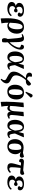

<svg xmlns="http://www.w3.org/2000/svg" viewBox="2564 -3412 1080 6249"><g transform="rotate(90 3104.5 -287.0)"><path d="M267.1 14.2Q157.7 14.2 100.3 -23.7Q43 -61.5 43 -129.9Q43 -177.2 76.7 -211.4Q110.4 -245.6 168.9 -257.8V-259.8Q120.1 -275.9 96.4 -303.5Q72.8 -331.1 73.2 -374Q73.2 -444.8 139.2 -486.3Q205.1 -527.8 309.1 -527.8Q410.2 -527.8 467.5 -491.9Q524.9 -456.1 523.9 -396Q522.9 -362.8 504.6 -343Q486.3 -323.2 455.1 -323.2Q431.6 -323.2 412.4 -336.9Q393.1 -350.6 383.8 -369.1Q406.2 -397 413.1 -408.4Q419.9 -419.9 419.9 -433.1Q419.9 -454.1 393.6 -468Q367.2 -481.9 324.2 -481.9Q267.1 -481.9 233.2 -452.1Q199.2 -422.4 199.2 -369.1Q199.2 -337.4 212.9 -313.5Q226.6 -289.6 250 -279.8Q286.6 -317.9 325.2 -317.9Q350.6 -317.9 366.5 -303.7Q382.3 -289.6 381.8 -265.1Q381.8 -237.8 364.3 -220.5Q346.7 -203.1 320.8 -203.1Q284.7 -203.1 249 -242.2Q217.8 -229.5 197.3 -204.6Q176.8 -179.7 176.8 -145Q176.8 -98.1 210.2 -72Q243.7 -45.9 301.8 -45.9Q354.5 -45.9 396.2 -65.9Q438 -85.9 476.1 -129.9L504.9 -98.1Q468.8 -45.9 406 -15.9Q343.3 14.2 267.1 14.2Z M738.8 207 588.4 230 578.6 225.1Q572.8 130.9 572.8 25.9Q574.2 -257.3 641.1 -392.6Q708 -527.8 854.5 -527.8Q960.4 -527.8 1018.1 -463.1Q1075.7 -398.4 1075.7 -286.1Q1075.7 -200.7 1041.7 -132.1Q1007.8 -63.5 947.5 -24.7Q887.2 14.2 812.5 14.2Q759.3 14.2 718.8 -22.9H717.8Q716.8 28.8 722.9 95.2Q729 161.6 738.8 207ZM799.8 -33.2Q842.3 -33.2 873.3 -73.2Q904.3 -113.3 918.5 -175Q932.6 -236.8 932.6 -311Q932.6 -399.4 912.1 -440.2Q891.6 -481 849.6 -481Q787.6 -481 756.6 -380.4Q725.6 -279.8 718.8 -68.8Q754.4 -33.2 799.8 -33.2Z M1283.2 189.9Q1221.2 189.9 1221.2 106Q1221.2 51.8 1248.5 1Q1239.7 -127 1221.2 -310.1Q1214.4 -376 1206.1 -409.7Q1197.8 -443.4 1187.7 -455.1Q1177.7 -466.8 1160.6 -466.8Q1135.7 -466.8 1104.5 -446.8L1088.4 -481.9Q1119.1 -501.5 1156.7 -514.6Q1194.3 -527.8 1224.6 -527.8Q1265.6 -527.8 1290 -512.9Q1314.5 -498 1329.3 -458.3Q1344.2 -418.5 1348.6 -347.2Q1355.5 -254.9 1355.5 -57.1Q1427.7 -123 1478 -218Q1528.3 -313 1528.3 -367.2Q1528.3 -388.7 1518.3 -400.1Q1508.3 -411.6 1482.4 -418.9L1438.5 -433.1Q1432.6 -476.6 1450.7 -502.2Q1468.8 -527.8 1507.3 -527.8Q1548.3 -527.8 1571.3 -498.5Q1594.2 -469.2 1594.2 -418Q1594.2 -313 1527.1 -202.4Q1460 -91.8 1356.4 -2.9Q1359.4 32.7 1359.4 86.9Q1359.4 151.9 1349.6 178.2Q1315.4 189.9 1283.2 189.9Z M1841.8 14.2Q1780.3 14.2 1737.1 -19.8Q1693.8 -53.7 1673.8 -108.9Q1653.8 -164.1 1653.8 -234.9Q1653.8 -294.4 1668 -346.7Q1682.1 -398.9 1709.5 -439.9Q1736.8 -481 1780.5 -504.9Q1824.2 -528.8 1878.9 -528.8Q1911.1 -528.8 1936.8 -520.5Q1962.4 -512.2 1985.6 -492.7Q2008.8 -473.1 2024.7 -436Q2040.5 -398.9 2047.9 -345.2H2048.8Q2065.9 -399.4 2094.7 -516.1L2208 -525.9L2222.2 -517.1Q2167.5 -382.8 2099.1 -233.9L2103 -199.2Q2113.8 -118.2 2128.4 -85Q2143.1 -51.8 2170.9 -51.8Q2197.3 -51.8 2231.9 -76.2L2247.1 -40Q2222.2 -19 2185.1 -2.4Q2147.9 14.2 2115.7 14.2Q2066.4 14.2 2039.8 -19.8Q2013.2 -53.7 2008.8 -131.8H2007.8Q1959 14.2 1841.8 14.2ZM1876 -53.2Q1914.1 -53.2 1944.6 -95.9Q1975.1 -138.7 2003.9 -231.9L2001 -272.9Q1990.7 -384.3 1965.8 -433.1Q1940.9 -481.9 1897.9 -481.9Q1862.3 -481.9 1839.4 -446.3Q1816.4 -410.6 1807.6 -356.9Q1798.8 -303.2 1798.8 -231.9Q1798.8 -139.6 1817.4 -96.4Q1835.9 -53.2 1876 -53.2Z M2569.3 232.9 2542.5 210.9Q2588.4 154.3 2588.4 110.8Q2588.4 82 2568.8 64.2Q2549.3 46.4 2488.3 17.1Q2390.1 -30.3 2350.3 -77.9Q2310.5 -125.5 2310.5 -196.8Q2310.5 -358.9 2524.4 -588.9Q2446.8 -585.9 2395 -616.7Q2343.3 -647.5 2343.8 -707Q2343.8 -746.6 2367.2 -767.8Q2390.6 -789.1 2427.7 -789.1Q2455.1 -789.1 2481.4 -772Q2467.3 -731.9 2467.3 -709Q2467.3 -641.1 2553.7 -624Q2665 -738.8 2709.5 -756.8Q2732.4 -750.5 2749 -731.7Q2765.6 -712.9 2765.6 -686Q2765.6 -641.1 2715.8 -611.6Q2666 -582 2586.4 -586.9Q2560.5 -560.1 2534.7 -524.4Q2508.8 -488.8 2485.1 -446.3Q2461.4 -403.8 2446.5 -356.2Q2431.6 -308.6 2431.6 -267.1Q2431.6 -210.4 2458.5 -176Q2485.4 -141.6 2550.3 -110.8Q2631.8 -72.8 2663.1 -42Q2694.3 -11.2 2694.3 42Q2694.3 135.3 2569.3 232.9Z M3154.3 -741.2 2993.2 -576.2 2965.3 -589.8 3033.2 -755.9Q3044.9 -783.7 3057.9 -795.4Q3070.8 -807.1 3091.3 -807.1Q3134.8 -807.1 3154.3 -752.9ZM2957.5 15.1Q2851.6 15.1 2794.4 -52.7Q2737.3 -120.6 2737.3 -231.9Q2737.3 -296.9 2753.2 -350.1Q2769 -403.3 2800.3 -443.4Q2831.5 -483.4 2881.6 -505.6Q2931.6 -527.8 2997.1 -527.8Q3102.1 -527.8 3159.7 -462.2Q3217.3 -396.5 3217.3 -282.2Q3217.3 -219.7 3201.9 -167Q3186.5 -114.3 3156 -73Q3125.5 -31.7 3074.7 -8.3Q3023.9 15.1 2957.5 15.1ZM2966.3 -34.2Q3022.5 -34.2 3047.4 -97.9Q3072.3 -161.6 3072.3 -293.9Q3072.3 -390.1 3052 -435.5Q3031.7 -481 2988.3 -481Q2935.1 -481 2909.7 -419.9Q2884.3 -358.9 2884.3 -222.2Q2884.3 -34.2 2966.3 -34.2Z M3449.7 209 3304.7 230 3294.9 225.1Q3291 182.6 3291 32.2Q3291 -149.9 3320.8 -511.2L3457 -522L3469.7 -513.2Q3426.8 -201.7 3426.8 -82Q3439.5 -72.3 3458.3 -66.2Q3477.1 -60.1 3492.7 -60.1Q3539.6 -60.1 3566.9 -97.4Q3594.2 -134.8 3598.6 -204.1L3621.6 -511.2L3752 -522L3764.6 -513.2Q3749.5 -424.3 3735.1 -300.3Q3720.7 -176.3 3720.7 -131.8Q3720.7 -97.7 3733.2 -74.7Q3745.6 -51.8 3770 -51.8Q3796.4 -51.8 3828.6 -69.8L3842.8 -30.8Q3818.4 -14.6 3781.7 -0.2Q3745.1 14.2 3715.8 14.2Q3670.4 14.2 3642.3 -14.9Q3614.3 -43.9 3612.8 -95.2H3611.8Q3597.2 -40.5 3569.1 -13.2Q3541 14.2 3503.9 14.2Q3481.9 14.2 3461.2 4.9Q3440.4 -4.4 3426.8 -16.1H3425.8Q3425.8 36.6 3433.3 104.7Q3440.9 172.9 3449.7 209Z M4067.4 14.2Q4005.9 14.2 3962.6 -19.8Q3919.4 -53.7 3899.4 -108.9Q3879.4 -164.1 3879.4 -234.9Q3879.4 -294.4 3893.6 -346.7Q3907.7 -398.9 3935.1 -439.9Q3962.4 -481 4006.1 -504.9Q4049.8 -528.8 4104.5 -528.8Q4136.7 -528.8 4162.4 -520.5Q4188 -512.2 4211.2 -492.7Q4234.4 -473.1 4250.2 -436Q4266.1 -398.9 4273.4 -345.2H4274.4Q4291.5 -399.4 4320.3 -516.1L4433.6 -525.9L4447.8 -517.1Q4393.1 -382.8 4324.7 -233.9L4328.6 -199.2Q4339.4 -118.2 4354 -85Q4368.7 -51.8 4396.5 -51.8Q4422.9 -51.8 4457.5 -76.2L4472.7 -40Q4447.8 -19 4410.6 -2.4Q4373.5 14.2 4341.3 14.2Q4292 14.2 4265.4 -19.8Q4238.8 -53.7 4234.4 -131.8H4233.4Q4184.6 14.2 4067.4 14.2ZM4101.6 -53.2Q4139.6 -53.2 4170.2 -95.9Q4200.7 -138.7 4229.5 -231.9L4226.6 -272.9Q4216.3 -384.3 4191.4 -433.1Q4166.5 -481.9 4123.5 -481.9Q4087.9 -481.9 4064.9 -446.3Q4042 -410.6 4033.2 -356.9Q4024.4 -303.2 4024.4 -231.9Q4024.4 -139.6 4043 -96.4Q4061.5 -53.2 4101.6 -53.2Z M4746.1 14.2Q4632.8 14.2 4570.3 -52.2Q4507.8 -118.7 4508.3 -240.2Q4508.8 -298.3 4526.9 -347.9Q4544.9 -397.5 4578.6 -434.8Q4612.3 -472.2 4664.6 -493.2Q4716.8 -514.2 4782.2 -514.2Q4823.2 -514.2 4950.2 -493.2L5078.1 -526.9Q5112.3 -501 5112.3 -463.9Q5112.3 -434.1 5092.3 -411.9Q5072.3 -389.6 5036.1 -391.1Q5021.5 -391.1 5001.2 -396Q4981 -400.9 4967.8 -405.5Q4954.6 -410.2 4922.4 -421.9L4921.4 -419.9Q4957 -392.6 4978 -345.9Q4999 -299.3 4998.5 -244.1Q4998 -193.4 4981 -147.2Q4963.9 -101.1 4932.6 -64.9Q4901.4 -28.8 4853 -7.3Q4804.7 14.2 4746.1 14.2ZM4750.5 -33.2Q4801.3 -33.2 4830.1 -87.4Q4858.9 -141.6 4860.4 -250Q4861.8 -388.7 4827.1 -433.1Q4801.3 -439 4781.2 -439Q4721.2 -439 4686.5 -383.8Q4651.9 -328.6 4651.4 -230Q4649.9 -127.9 4676.3 -80.6Q4702.6 -33.2 4750.5 -33.2Z M5434.1 14.2Q5292 14.2 5292 -108.9Q5292 -146 5309.3 -217.3Q5326.7 -288.6 5367.2 -425.8Q5306.6 -430.2 5293 -430.2Q5276.9 -431.2 5267.6 -423.1Q5258.3 -415 5251 -394L5242.2 -368.2Q5201.7 -364.3 5173.3 -383.5Q5145 -402.8 5145 -439.9Q5145 -481.4 5173.3 -505.4Q5201.7 -529.3 5251 -524.9L5518.1 -501L5639.2 -536.1Q5672.4 -511.7 5672.4 -476.1Q5672.4 -443.8 5650.9 -423.3Q5629.4 -402.8 5595.2 -402.8Q5584.5 -402.8 5564.7 -404.8Q5544.9 -406.7 5509 -410.6Q5473.1 -414.6 5444.3 -417Q5422.4 -230.5 5422.4 -127Q5422.4 -87.9 5436 -68.8Q5449.7 -49.8 5480 -49.8Q5526.4 -49.8 5578.1 -103L5606 -69.8Q5576.7 -31.2 5531.5 -8.5Q5486.3 14.2 5434.1 14.2Z M5917 14.2Q5807.6 14.2 5750.2 -23.7Q5692.9 -61.5 5692.9 -129.9Q5692.9 -177.2 5726.6 -211.4Q5760.3 -245.6 5818.8 -257.8V-259.8Q5770 -275.9 5746.3 -303.5Q5722.7 -331.1 5723.1 -374Q5723.1 -444.8 5789.1 -486.3Q5855 -527.8 5959 -527.8Q6060.1 -527.8 6117.4 -491.9Q6174.8 -456.1 6173.8 -396Q6172.9 -362.8 6154.5 -343Q6136.2 -323.2 6105 -323.2Q6081.5 -323.2 6062.3 -336.9Q6043 -350.6 6033.7 -369.1Q6056.2 -397 6063 -408.4Q6069.8 -419.9 6069.8 -433.1Q6069.8 -454.1 6043.5 -468Q6017.1 -481.9 5974.1 -481.9Q5917 -481.9 5883.1 -452.1Q5849.1 -422.4 5849.1 -369.1Q5849.1 -337.4 5862.8 -313.5Q5876.5 -289.6 5899.9 -279.8Q5936.5 -317.9 5975.1 -317.9Q6000.5 -317.9 6016.4 -303.7Q6032.2 -289.6 6031.7 -265.1Q6031.7 -237.8 6014.2 -220.5Q5996.6 -203.1 5970.7 -203.1Q5934.6 -203.1 5898.9 -242.2Q5867.7 -229.5 5847.2 -204.6Q5826.7 -179.7 5826.7 -145Q5826.7 -98.1 5860.1 -72Q5893.6 -45.9 5951.7 -45.9Q6004.4 -45.9 6046.1 -65.9Q6087.9 -85.9 6126 -129.9L6154.8 -98.1Q6118.7 -45.9 6055.9 -15.9Q5993.2 14.2 5917 14.2Z"/></g></svg>

Font: Literata SemiBold
Style: Italic
Weight: 650
Italic angle: -2.39999°
Designer: Latin by Veronika Burian and Jose Scaglione. Greek by Irene Vlachou. Cyrillic by Vera Evstafieva
Foundry: TypeTogether
Version: Version 3.021